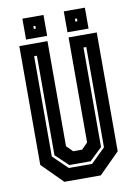

<svg xmlns="http://www.w3.org/2000/svg" viewBox="-92 -890 672 950"><g transform="rotate(-10 244.5 -415.5)"><path d="M153 0 50 -103V-700H191.5V-172L222 -141.5H267L297.5 -172V-700H439V-103L336 0ZM186.5 -63.5H303.5L375.5 -134V-638H361.5V-138L298.5 -77.5H191.5L127.5 -138V-638H113.5V-134ZM296.5 -726V-831H402.5V-726ZM88.5 -726V-831H194.5V-726ZM135.5 -771H145.5V-785H135.5ZM344.5 -771H354.5V-785H344.5Z"/></g></svg>

Font: Tourney Condensed Regular
Style: Bold
Weight: 700
Width: 3
Designer: Tyler Finck
Foundry: Etcetera Type Co
Version: Version 1.010; ttfautohint (v1.8.3)